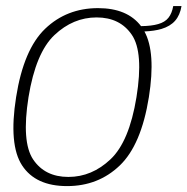

<svg xmlns="http://www.w3.org/2000/svg" viewBox="-20 -626 634 650"><path d="M207 4Q312.5 4 385.2 -65.5Q458 -135 484 -297Q508 -448.5 469 -519.5Q503 -521 526.5 -528Q556.5 -537 573 -556Q589.5 -575 594.5 -605.5H566.5Q562 -580.5 550.2 -565.8Q538.5 -551 515.5 -544.5Q493.5 -538 457.5 -537.5Q411 -598.5 312 -598.5Q206 -598.5 133 -528.8Q60 -459 34.5 -297Q9 -136 54.8 -66Q100.5 4 207 4ZM211.5 -27Q132 -27 92.2 -86.2Q52.5 -145.5 76.5 -297Q101 -447.5 164.2 -507.2Q227.5 -567 307 -567Q386.5 -567 426.5 -507.8Q466.5 -448.5 442 -297Q417.5 -146.5 354.2 -86.8Q291 -27 211.5 -27Z"/></svg>

Font: Anybody Thin ExtraLight
Style: Italic
Weight: 250
Italic angle: -10°
Version: Version 1.113;gftools[0.9.25]